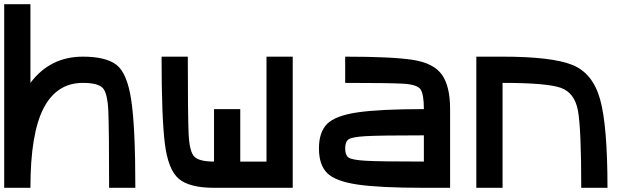

<svg xmlns="http://www.w3.org/2000/svg" viewBox="-20 -895 3040 915"><path d="M0 0V-875H125V-500Q171.9 -562.5 234.4 -593.8Q296.9 -625 375 -625Q484.4 -625 535.2 -585.9Q585.9 -546.9 605.5 -418Q625 -289.1 625 0H500Q500 -281.2 496.1 -367.2Q492.2 -453.1 468.8 -476.6Q445.3 -500 375 -500Q250 -500 187.5 -378.9Q125 -257.8 125 0Z M1250 -625H1375V0H1000Q882.8 0 832 -43Q781.2 -85.9 765.6 -210.9Q750 -335.9 750 -625H875Q875 -343.8 878.9 -257.8Q882.8 -171.9 906.2 -148.4Q929.7 -125 1000 -125V-375H1125V-125H1250Z M2000 -125V-250Q1789.1 -250 1722.7 -246.1Q1656.2 -242.2 1640.6 -230.5Q1625 -218.8 1625 -187.5Q1625 -156.2 1640.6 -144.5Q1656.2 -132.8 1722.7 -128.9Q1789.1 -125 2000 -125ZM2125 -375V0H2000Q1789.1 0 1683.6 -15.6Q1578.1 -31.2 1539.1 -70.3Q1500 -109.4 1500 -187.5Q1500 -265.6 1539.1 -304.7Q1578.1 -343.8 1683.6 -359.4Q1789.1 -375 2000 -375Q2000 -445.3 1984.4 -468.8Q1968.8 -492.2 1902.3 -496.1Q1835.9 -500 1625 -500V-625Q1851.6 -625 1949.2 -609.4Q2046.9 -593.8 2085.9 -539.1Q2125 -484.4 2125 -375Z M2375 0H2250V-625H2375Q2609.4 -625 2707 -585.9Q2804.7 -546.9 2839.8 -421.9Q2875 -296.9 2875 0H2750Q2750 -281.2 2734.4 -367.2Q2718.8 -453.1 2652.3 -476.6Q2585.9 -500 2375 -500Z"/></svg>

Font: CraftyPE
Style: Regular
Weight: 400
Designer: Erek Butcher
Foundry: Haunted Coop
Version: Version 0.018;April 4, 2024;FontCreator 15.0.0.2962 64-bit